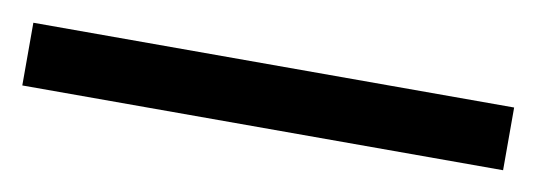

<svg xmlns="http://www.w3.org/2000/svg" viewBox="-28 -893 556 199"><g transform="rotate(10 250.0 -793.0)"><path d="M503 -760H-3V-826H503Z"/></g></svg>

Font: Noto Sans Tifinagh
Style: Regular
Weight: 400
Designer: JamraPatel
Foundry: JamraPatel LLC
Version: Version 2.004; ttfautohint (v1.8.4.7-5d5b)